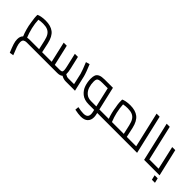

<svg xmlns="http://www.w3.org/2000/svg" viewBox="122 -1853 3321 3321"><g transform="rotate(45 1782.5 -192.5)"><path d="M729 -15Q729 0 714 0H603H602H278Q244 0 220 15.5Q196 31 196 79Q196 119 214.5 173Q233 227 272 321L199 333Q159 237 141 181Q123 125 123 76Q123 7 162 -31Q140 -81 119 -155.5Q98 -230 89 -301Q80 -349 76 -395Q72 -441 74 -469Q94 -481 140.5 -490.5Q187 -500 245 -500Q372 -500 445 -443Q518 -386 549 -249L588 -69H592H698Q713 -69 721 -49Q729 -29 729 -15ZM514 -69 475 -241Q459 -312 432 -353Q405 -394 361.5 -412.5Q318 -431 249 -431Q195 -431 145 -421Q148 -334 170 -239Q194 -140 226 -64Q251 -69 274 -69Z M1234 0Q1178 0 1126 -31Q1096 0 1025 0H714Q699 0 691.5 -19Q684 -38 684 -53Q684 -69 698 -69H822L735 -450H810L898 -69H1015Q1051 -69 1065 -78Q1079 -87 1079 -116Q1079 -142 1065 -203L1008 -450H1083L1138 -211Q1152 -150 1152 -112Q1152 -101 1151 -96Q1193 -69 1224 -69H1369L1323 -274Q1316 -302 1293.5 -362Q1271 -422 1245 -484L1315 -504Q1340 -446 1364 -380.5Q1388 -315 1396 -281L1461 0Z M2010 24Q2019 60 2019 92Q2019 164 1975.5 205Q1932 246 1848 246Q1787 246 1697 227L1703 159Q1786 177 1842 177Q1895 177 1920 155.5Q1945 134 1945 88Q1945 66 1937 31L1930 0H1797Q1686 0 1621 -53.5Q1556 -107 1530.5 -184Q1505 -261 1505 -341Q1505 -395 1519 -429Q1533 -463 1573 -481.5Q1613 -500 1687 -500H1889ZM1914 -69 1831 -431H1697Q1645 -431 1619.5 -422.5Q1594 -414 1585.5 -395Q1577 -376 1577 -340Q1577 -275 1596 -214Q1615 -153 1662 -111Q1709 -69 1787 -69ZM2128 -15Q2128 0 2113 0H2005L1989 -69H2097Q2112 -69 2120 -49Q2128 -29 2128 -15Z M2800 -15Q2800 0 2785 0H2674H2673H2112Q2098 -1 2090.5 -19.5Q2083 -38 2083 -53Q2083 -69 2097 -69H2218Q2199 -119 2183.5 -181Q2168 -243 2161 -301Q2151 -348 2147.5 -394Q2144 -440 2146 -469Q2166 -481 2212.5 -490.5Q2259 -500 2317 -500Q2443 -500 2516 -442.5Q2589 -385 2620 -249L2659 -69H2769Q2785 -69 2792.5 -49.5Q2800 -30 2800 -15ZM2586 -69 2547 -241Q2531 -312 2504 -353Q2477 -394 2433 -412.5Q2389 -431 2321 -431Q2266 -431 2216 -421Q2221 -330 2242 -239Q2261 -155 2296 -69Z M2980 0H2785Q2770 0 2762.5 -19Q2755 -38 2755 -53Q2755 -69 2769 -69H2889L2739 -718H2814Z M3362 -15Q3362 0 3347 0H3152L2986 -718H3061L3211 -69H3331Q3346 -69 3354 -49Q3362 -29 3362 -15Z M3530 0H3347Q3332 0 3324.5 -19Q3317 -38 3317 -53Q3317 -69 3331 -69H3437L3339 -500H3414ZM3469 60H3544L3565 148H3490Z"/></g></svg>

Font: Cairo
Style: Italic
Weight: 400
Italic angle: -13°
Designer: Mohamed Gaber, Accademia di Belle Arti di Urbino and others
Foundry: Kief Type Foundry, Accademia di Belle Arti di Urbino and others
Version: Version 3.011